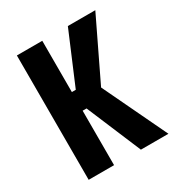

<svg xmlns="http://www.w3.org/2000/svg" viewBox="-165 -818 881 936"><g transform="rotate(-30 275.0 -350.0)"><path d="M64 0V-700H207V-411.5H229L351 -700H505.5L341.5 -359.5L513 0H358L229 -306.5H207V0Z"/></g></svg>

Font: Trispace SemiCondensed SemiBold
Style: Regular
Weight: 600
Width: 4
Designer: Tyler Finck
Foundry: Etcetera Type Company
Version: Version 1.210; ttfautohint (v1.8.3)